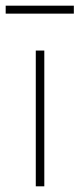

<svg xmlns="http://www.w3.org/2000/svg" viewBox="-30 -656 280 676"><path d="M96 0V-478H126V0ZM-10 -608V-636H230V-608Z"/></svg>

Font: Source Sans 3 Variable
Style: Regular
Weight: 200
Designer: Paul D. Hunt
Foundry: Adobe Systems Incorporated
Version: Version 3.026